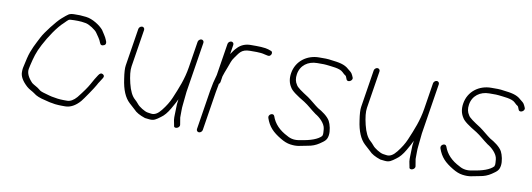

<svg xmlns="http://www.w3.org/2000/svg" viewBox="-45 -730 2716 980"><g transform="rotate(10 1312.5 -240.5)"><path d="M306.6 -481H277.5C264.6 -481 254.6 -478.8 247.7 -474.5C240.8 -470.2 230.6 -461.5 215.7 -448.6C192.4 -428.5 141.2 -362.8 126.7 -333.9C109.5 -299.5 89.3 -265.9 77.8 -217.5C71.2 -189.8 67.3 -172.5 66.2 -165.5C65.1 -158.5 64.6 -151.3 64.8 -144C64.7 -121.9 78 -98.7 104.8 -74.5C117.2 -63.2 132.9 -57.5 145.6 -48C158 -37.4 178.6 -29.1 206.8 -23C219 -20.4 229.3 -16.4 242.4 -15L259.5 -12C272.1 -10.7 284 -10 295.2 -10H312.8C338.3 -10 365.1 -23.8 388.8 -51.4C399.6 -64 444.3 -129.4 452.4 -145.1C456.4 -153 460.1 -159.3 463.6 -164L476.9 -185C482.6 -193.6 481.4 -200.3 473.3 -205.2C465.2 -210 457.6 -206.7 450.4 -195.3C437.8 -175.3 434.7 -171.6 419.4 -143.1C410.1 -125.9 392.4 -100.8 366.3 -68C350.3 -49.3 333.2 -40 317.5 -40H299.9C288.7 -40 277.9 -40.7 267.5 -42L249.5 -45C241.4 -45.9 232.3 -47.8 222.2 -50.7L198.3 -57.5C185.8 -61 174.5 -64.1 165.6 -73C154.9 -82.4 137.9 -89 126.5 -98C103 -122.3 92.9 -144.8 96.2 -165.5C97.1 -171.2 98.5 -178 100.5 -186C110.6 -227.9 116.9 -254.2 140.1 -298C164.6 -344.5 200.7 -399.5 232.4 -427.8C242.8 -438.6 249.7 -445.2 253.1 -447.5C256.6 -449.8 266.2 -451 281.8 -451H301.4C318.9 -451 321.9 -449.4 341.3 -446.8C358.8 -444.4 395.4 -420.7 403.3 -407.6C412.5 -393.1 424.9 -379.5 431.5 -360.3C435.3 -349.2 443.2 -346.7 455.1 -352.7C461.4 -355.9 463.5 -362 461.3 -371L457.8 -380C452.7 -394.8 437.2 -415.1 430.2 -427C412.1 -448.5 372.4 -474.2 339.7 -478Z M938.4 -467C930.5 -467 922.3 -459.9 921 -452L899.5 -316C889.5 -253 869 -204.4 845.1 -147.7C835.7 -125.5 821.7 -102.6 803 -79C785.7 -56.7 768.7 -46.8 750.6 -49.5C743.9 -50.5 738 -51.3 733 -52C717.1 -54.1 685.7 -74.1 677 -85.8C669.9 -94.6 663.1 -101.3 657.8 -106C641.4 -120 628.6 -145.6 619.5 -183C610.4 -220.4 607.5 -249.4 610.8 -270L641.5 -464C642.7 -471.9 636.8 -479 628.9 -479C620.9 -479 612.7 -471.9 611.5 -464L580.8 -270C578.4 -255.3 579.7 -232 584.7 -200C592.1 -145.4 608.6 -106.4 634.1 -83C640 -77.7 650 -68.5 664.4 -55.5C675.9 -42.5 695.6 -31.3 723.9 -22C730.2 -21.3 737.6 -20.5 746.3 -19.5C770.6 -16.7 781.1 -25.1 803.5 -41.7C818.9 -52.2 833.6 -69.5 847.6 -93.7C861.6 -117.8 870.9 -135.3 875.6 -146C874.6 -140.1 873.4 -126.3 872.4 -120C871.8 -116 871.6 -107.6 871.7 -94.9C871.9 -72.7 869.3 -56.5 871.5 -38L877 -10C877.2 8.4 909.9 -1.4 906.6 -20L902 -48C900.8 -52.7 900.3 -58.2 900.7 -64.5C901.3 -76.6 900.2 -106.1 902.4 -120L909.5 -190L951 -452C952.3 -459.9 946.3 -467 938.4 -467Z M1073.1 -468 1046.8 -302C1038.4 -274 1031.9 -245.3 1027.2 -216L995.1 -13C993.8 -5.1 999.8 2 1007.7 2C1015.6 2 1023.8 -5.1 1025.1 -13L1057.2 -216C1059.2 -228.7 1061.5 -240.7 1063.9 -252L1065 -259C1068.8 -261.7 1071 -265.3 1071.8 -270L1076.5 -300C1080 -311.7 1086 -328 1094.3 -349C1103.9 -373.3 1106.2 -387.2 1119 -404C1138.7 -430 1146.4 -453 1192.7 -453H1227.2C1242.8 -453 1257.1 -451.3 1269.9 -447.8C1282.7 -444.3 1290.9 -443.3 1294.5 -445C1307.2 -450.9 1308.5 -469.8 1295.8 -472C1279.8 -479.3 1254.8 -483 1220.7 -483H1191.5C1164.7 -483 1142.4 -474.2 1124.8 -456.5C1109.7 -441.4 1106.5 -434.7 1095.4 -419L1103.1 -468C1104.4 -475.9 1098.4 -483 1090.5 -483C1082.6 -483 1074.4 -475.9 1073.1 -468Z M1418.7 -377C1414.3 -349.4 1418.8 -325.4 1432.3 -305C1440.7 -289.2 1469.2 -269.2 1510.2 -245C1534 -229.9 1550.3 -213.1 1577.9 -193.3C1598.6 -181.5 1629.6 -154.2 1632.2 -125.6C1633.6 -110.5 1634.1 -101.5 1633.6 -98.5C1633.1 -95.5 1632.3 -92.3 1631.1 -89C1613.3 -69.4 1575.5 -56.1 1525.6 -49C1499.3 -42.7 1476 -45.7 1455.8 -58C1413.3 -79 1385 -108.3 1372.1 -146C1366 -163.8 1337.7 -150.1 1343.9 -132C1359 -87.9 1382.9 -64.1 1426 -38.3C1444.4 -27.3 1460.5 -20.6 1477.9 -18.2C1515 -13.1 1527.8 -20.2 1566.2 -26.9C1588 -30.2 1607.5 -37.7 1624.8 -49.4C1649.1 -66 1659.5 -72.9 1663.4 -97.5C1667.1 -120.8 1659 -153.9 1650 -170.6C1638 -192.7 1607.5 -213.1 1585.6 -225C1567.4 -237.5 1544.5 -258.4 1524.9 -272C1489.4 -294.5 1464.5 -311.5 1459.1 -323C1448.8 -337.5 1445.3 -355.5 1448.7 -377C1456.1 -424 1493.8 -451 1541.2 -451H1575.6C1580.4 -451 1585.2 -450.7 1589.9 -450C1614.7 -446.5 1659.1 -445.4 1676.2 -428C1683.4 -420.7 1689.5 -415.7 1694.4 -413C1696.2 -411.7 1697.8 -409 1699.1 -405L1702.7 -396C1709 -377.6 1739 -393.9 1731.9 -410L1727.5 -420C1721.1 -435.2 1713.1 -438.5 1701.9 -448C1679.1 -469.5 1648.1 -473.7 1611.5 -478L1596.6 -480C1591.7 -480.7 1586.2 -481 1580.4 -481H1546C1483.4 -481 1428.9 -441.5 1418.7 -377Z M2158.4 -467C2150.5 -467 2142.3 -459.9 2141 -452L2119.5 -316C2109.5 -253 2089 -204.4 2065.1 -147.7C2055.7 -125.5 2041.7 -102.6 2023 -79C2005.7 -56.7 1988.7 -46.8 1970.6 -49.5C1963.9 -50.5 1958 -51.3 1953 -52C1937.1 -54.1 1905.7 -74.1 1897 -85.8C1889.9 -94.6 1883.1 -101.3 1877.8 -106C1861.4 -120 1848.6 -145.6 1839.5 -183C1830.4 -220.4 1827.5 -249.4 1830.8 -270L1861.5 -464C1862.7 -471.9 1856.8 -479 1848.9 -479C1840.9 -479 1832.7 -471.9 1831.5 -464L1800.8 -270C1798.4 -255.3 1799.7 -232 1804.7 -200C1812.1 -145.4 1828.6 -106.4 1854.1 -83C1860 -77.7 1870 -68.5 1884.4 -55.5C1895.9 -42.5 1915.6 -31.3 1943.9 -22C1950.2 -21.3 1957.6 -20.5 1966.3 -19.5C1990.6 -16.7 2001.1 -25.1 2023.5 -41.7C2038.9 -52.2 2053.6 -69.5 2067.6 -93.7C2081.6 -117.8 2090.9 -135.3 2095.6 -146C2094.6 -140.1 2093.4 -126.3 2092.4 -120C2091.8 -116 2091.6 -107.6 2091.7 -94.9C2091.9 -72.7 2089.3 -56.5 2091.5 -38L2097 -10C2097.2 8.4 2129.9 -1.4 2126.6 -20L2122 -48C2120.8 -52.7 2120.3 -58.2 2120.7 -64.5C2121.3 -76.6 2120.2 -106.1 2122.4 -120L2129.5 -190L2171 -452C2172.3 -459.9 2166.3 -467 2158.4 -467Z M2310.7 -377C2306.3 -349.4 2310.8 -325.4 2324.3 -305C2332.7 -289.2 2361.2 -269.2 2402.2 -245C2426 -229.9 2442.3 -213.1 2469.9 -193.3C2490.6 -181.5 2521.6 -154.2 2524.2 -125.6C2525.6 -110.5 2526.1 -101.5 2525.6 -98.5C2525.1 -95.5 2524.3 -92.3 2523.1 -89C2505.3 -69.4 2467.5 -56.1 2417.6 -49C2391.3 -42.7 2368 -45.7 2347.8 -58C2305.3 -79 2277 -108.3 2264.1 -146C2258 -163.8 2229.7 -150.1 2235.9 -132C2251 -87.9 2274.9 -64.1 2318 -38.3C2336.4 -27.3 2352.5 -20.6 2369.9 -18.2C2407 -13.1 2419.8 -20.2 2458.2 -26.9C2480 -30.2 2499.5 -37.7 2516.8 -49.4C2541.1 -66 2551.5 -72.9 2555.4 -97.5C2559.1 -120.8 2551 -153.9 2542 -170.6C2530 -192.7 2499.5 -213.1 2477.6 -225C2459.4 -237.5 2436.5 -258.4 2416.9 -272C2381.4 -294.5 2356.5 -311.5 2351.1 -323C2340.8 -337.5 2337.3 -355.5 2340.7 -377C2348.1 -424 2385.8 -451 2433.2 -451H2467.6C2472.4 -451 2477.2 -450.7 2481.9 -450C2506.7 -446.5 2551.1 -445.4 2568.2 -428C2575.4 -420.7 2581.5 -415.7 2586.4 -413C2588.2 -411.7 2589.8 -409 2591.1 -405L2594.7 -396C2601 -377.6 2631 -393.9 2623.9 -410L2619.5 -420C2613.1 -435.2 2605.1 -438.5 2593.9 -448C2571.1 -469.5 2540.1 -473.7 2503.5 -478L2488.6 -480C2483.7 -480.7 2478.2 -481 2472.4 -481H2438C2375.4 -481 2320.9 -441.5 2310.7 -377Z"/></g></svg>

Font: MewTooHand
Style: CondIta
Weight: 400
Designer: Mew Too, Robert Jablonski
Version: Version 0.77